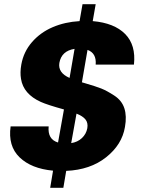

<svg xmlns="http://www.w3.org/2000/svg" viewBox="-20 -812 698 919"><path d="M220.2 86.9 233.9 4.9Q129.4 -4.9 73.5 -59.1Q17.6 -113.3 30.8 -207H212.9Q207 -145 257.8 -129.9L286.1 -288.1Q206.5 -310.1 175.3 -324.2Q92.3 -361.8 80.6 -434.1Q75.2 -464.8 82 -502.9Q92.8 -564 133.1 -610.4Q173.3 -656.7 232.2 -681.9Q291 -707 360.8 -710.9L375 -792H438L423.8 -710.9Q526.9 -702.1 579.1 -649.2Q631.3 -596.2 621.1 -502.9H438Q442.4 -557.6 398.9 -573.2L372.1 -418Q377 -416.5 387.2 -413.6Q438 -398.9 464.6 -388.4Q491.2 -377.9 527.1 -354.5Q563 -331.1 575.2 -293.7Q587.4 -256.3 578.1 -204.1Q564 -119.6 488 -59.3Q412.1 1 296.9 5.9L283.2 86.9ZM397.9 -198.2Q402.3 -224.1 388.9 -240.5Q375.5 -256.8 346.2 -268.1L320.8 -127Q351.6 -131.8 372.1 -151.1Q392.6 -170.4 397.9 -198.2ZM264.2 -511.2Q256.3 -463.9 313 -439L336.9 -578.1Q274.4 -568.4 264.2 -511.2Z"/></svg>

Font: SVN-Poppins
Style: Bold Italic
Weight: 700
Italic angle: -10°
Designer: Ninad Kale (Devanagari), Jonny Pinhorn (Latin)
Foundry: Indian Type Foundry
Version: Version 3.002 2017